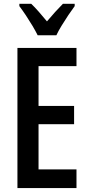

<svg xmlns="http://www.w3.org/2000/svg" viewBox="-20 -958 453 978"><path d="M369.6 0H68.8V-713.9H369.6V-621.1H176.3V-418.5H357.4V-325.2H176.3V-95.2H369.6ZM171.9 -778.3Q161.6 -799.3 145.8 -825.9Q129.9 -852.5 112.1 -879.4Q94.2 -906.2 78.6 -926.8V-938.5H139.2Q156.7 -921.9 177.5 -898.2Q198.2 -874.5 219.2 -849.1Q243.2 -877.4 260.7 -896.7Q278.3 -916 300.3 -938.5H360.4V-926.8Q345.7 -907.2 328.1 -880.9Q310.5 -854.5 293.9 -827.4Q277.3 -800.3 267.1 -778.3Z"/></svg>

Font: Open Sans Condensed SemiBold
Style: Regular
Weight: 600
Width: 3
Designer: Monotype Design Team
Foundry: Monotype Imaging Inc.
Version: Version 3.000; ttfautohint (v1.8.4)